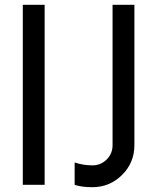

<svg xmlns="http://www.w3.org/2000/svg" viewBox="-20 -770 660 800"><path d="M75 0H166V-750H75ZM365 10C413 10 454.2 -7 488.5 -41C522.8 -75 540 -116.3 540 -165V-750H449V-165C449 -141.7 440.8 -121.8 424.5 -105.5C408.2 -89.2 388.3 -81 365 -81C339.7 -81 315 -85 291 -93V0C309.7 6.7 334.3 10 365 10Z"/></svg>

Font: Orkney
Style: Regular
Weight: 400
Designer: Samuel Oakes and Alfredo Marco Pradil
Foundry: Alfredo Marco Pradil
Version: 1.0; ttfautohint (v1.5)